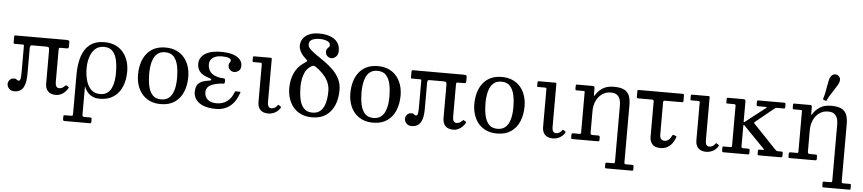

<svg xmlns="http://www.w3.org/2000/svg" viewBox="-53 -1204 8205 1826"><g transform="rotate(5 4049.0 -290.5)"><path d="M574.5 -502Q574.5 -512 568.5 -516Q562.5 -520 540.5 -520H59.5Q52.5 -520 50 -517.2Q47.5 -514.5 47.5 -507V-452Q47.5 -444.5 49 -442.2Q50.5 -440 58 -440H135.5Q142.5 -440 145 -437.8Q147.5 -435.5 147.5 -428V-181Q147.5 -137 143.8 -115.5Q140 -94 127 -94Q118 -94 113 -98.2Q108 -102.5 101.8 -106.8Q95.5 -111 82.5 -111Q55 -111 39.8 -92.8Q24.5 -74.5 24.5 -54Q24.5 -32.5 42 -11.2Q59.5 10 95.5 10Q129 10 153.5 -6.5Q178 -23 191.2 -61.5Q204.5 -100 204.5 -166V-410.5Q204.5 -429 209 -434.5Q213.5 -440 225.5 -440H357Q377.5 -440 383.5 -434Q389.5 -428 389.5 -406V-94Q389.5 -60 401 -36.8Q412.5 -13.5 435.2 -1.8Q458 10 491.5 10Q515.5 10 536.5 0.5Q557.5 -9 575.2 -26Q593 -43 605.5 -65Q608 -69.5 607.2 -72Q606.5 -74.5 602.5 -77L584.5 -88Q581 -90.5 579 -89.5Q577 -88.5 573 -84.5Q563.5 -76 550.2 -66.2Q537 -56.5 515.5 -56.5Q498.5 -56.5 489 -70.5Q479.5 -84.5 479.5 -110.5V-412Q479.5 -429.5 481.5 -434.8Q483.5 -440 495.5 -440H548Q564 -440 569.2 -443Q574.5 -446 574.5 -463.5Z M759.5 172V-250L669.5 -200V172Q669.5 186 666.8 190.5Q664 195 650 195H593Q583.5 195 581.5 198.5Q579.5 202 579.5 212V232Q579.5 241.5 582.2 245.8Q585 250 595 250H834Q844.5 250 847 247.8Q849.5 245.5 849.5 234.5V214Q849.5 202 846.5 198.5Q843.5 195 832 195H783Q768 195 763.8 191.2Q759.5 187.5 759.5 172ZM760 -270Q760 -322 774.5 -371.5Q789 -421 821.5 -453Q854 -485 908.5 -485Q963 -485 992 -452Q1021 -419 1031.8 -365.5Q1042.5 -312 1042.5 -250Q1042.5 -211 1036.8 -172.8Q1031 -134.5 1016.5 -103.5Q1002 -72.5 975.8 -53.8Q949.5 -35 908.5 -35Q854 -35 821.5 -68Q789 -101 774.5 -154.5Q760 -208 760 -270ZM669.5 -200Q669.5 -182 675.2 -173.2Q681 -164.5 690 -160.5Q699 -156.5 710 -153.5Q721 -150.5 731.8 -144.5Q742.5 -138.5 751 -125Q758 -97 770.5 -72.2Q783 -47.5 802 -29.2Q821 -11 847.5 -0.5Q874 10 908.5 10Q989 10 1042 -26.8Q1095 -63.5 1121.2 -126.8Q1147.5 -190 1147.5 -270Q1147.5 -322.5 1132.8 -369.5Q1118 -416.5 1088.2 -452.5Q1058.5 -488.5 1013.8 -509.2Q969 -530 908.5 -530Q823 -530 770.5 -489.2Q718 -448.5 693.8 -374.2Q669.5 -300 669.5 -200Z M1357.5 -270Q1357.5 -309 1363.2 -347.2Q1369 -385.5 1383.5 -416.5Q1398 -447.5 1424.2 -466.2Q1450.5 -485 1491.5 -485Q1546 -485 1575 -452Q1604 -419 1614.8 -365.5Q1625.5 -312 1625.5 -250Q1625.5 -211 1619.8 -172.8Q1614 -134.5 1599.5 -103.5Q1585 -72.5 1558.8 -53.8Q1532.5 -35 1491.5 -35Q1437 -35 1408 -68Q1379 -101 1368.2 -154.5Q1357.5 -208 1357.5 -270ZM1252.5 -250Q1252.5 -197.5 1267.2 -150.5Q1282 -103.5 1311.8 -67.5Q1341.5 -31.5 1386.2 -10.8Q1431 10 1491.5 10Q1572 10 1625 -26.8Q1678 -63.5 1704.2 -126.8Q1730.5 -190 1730.5 -270Q1730.5 -322.5 1715.8 -369.5Q1701 -416.5 1671.2 -452.5Q1641.5 -488.5 1596.8 -509.2Q1552 -530 1491.5 -530Q1431 -530 1386.2 -509Q1341.5 -488 1311.8 -450Q1282 -412 1267.2 -361Q1252.5 -310 1252.5 -250Z M2020 -44Q1964.5 -44 1934.8 -70Q1905 -96 1905 -140Q1905 -175.5 1932 -198.5Q1959 -221.5 2037 -233.5Q2048.5 -235.5 2058.8 -234.8Q2069 -234 2075.5 -237.8Q2082 -241.5 2082 -256V-265Q2082 -280 2075.5 -283.8Q2069 -287.5 2058.8 -287Q2048.5 -286.5 2037 -288Q1969 -299.5 1942 -331Q1915 -362.5 1915 -406Q1915 -446.5 1946.2 -469.8Q1977.5 -493 2033 -493L2023 -535Q1950 -535 1903.8 -517.2Q1857.5 -499.5 1835.8 -470.2Q1814 -441 1814 -406Q1814 -372 1825.8 -348.8Q1837.5 -325.5 1858.5 -310.2Q1879.5 -295 1908 -284.5Q1937.5 -273.5 1944.2 -272.2Q1951 -271 1951 -262.5Q1951 -256.5 1939.2 -254Q1927.5 -251.5 1911 -249Q1866.5 -241.5 1843.5 -224.5Q1820.5 -207.5 1812.2 -184.2Q1804 -161 1804 -135Q1804 -92.5 1828.2 -59.8Q1852.5 -27 1900 -8.5Q1947.5 10 2018 10ZM2224 -421Q2224 -454.5 2201.2 -480.2Q2178.5 -506 2133.8 -520.5Q2089 -535 2023 -535L2033 -493Q2077.5 -493 2098.8 -484Q2120 -475 2120 -462Q2120 -453 2115.8 -447Q2111.5 -441 2107.2 -433.5Q2103 -426 2103 -413Q2103 -394.5 2111.8 -381.5Q2120.5 -368.5 2133.5 -361.8Q2146.5 -355 2160 -355Q2182 -355 2203 -370Q2224 -385 2224 -421ZM2020 -44 2018 10Q2062 10 2097.2 -2.8Q2132.5 -15.5 2159.2 -38.8Q2186 -62 2205.2 -94Q2224.5 -126 2236.5 -164Q2238.5 -169.5 2236.8 -171.2Q2235 -173 2227 -173H2196Q2189 -173 2186.5 -170.8Q2184 -168.5 2182 -163.5Q2162.5 -107.5 2121 -75.8Q2079.5 -44 2020 -44Z M2404.5 -465Q2416.5 -465 2416.5 -453V-94Q2416.5 -59.5 2428 -36.5Q2439.5 -13.5 2462.2 -1.8Q2485 10 2518.5 10Q2542.5 10 2564.8 1.8Q2587 -6.5 2604.5 -21Q2622 -35.5 2632.5 -55Q2635 -60 2634.2 -62.2Q2633.5 -64.5 2629.5 -67L2611.5 -78Q2608 -81 2605.5 -80.2Q2603 -79.5 2600 -74.5Q2590 -59 2575 -50.5Q2560 -42 2542.5 -42Q2525.5 -42 2516 -56Q2506.5 -70 2506.5 -96V-509.5Q2506.5 -520 2497 -520H2338.5Q2326.5 -520 2326.5 -507V-477Q2326.5 -469 2328.2 -467Q2330 -465 2337 -465Z M2801.5 -270Q2801.5 -306 2808 -341.5Q2814.5 -377 2828.5 -407.2Q2842.5 -437.5 2866 -457Q2886.5 -474.5 2899.8 -478.2Q2913 -482 2926.2 -474Q2939.5 -466 2960.5 -449Q2997 -419 3021.2 -387.8Q3045.5 -356.5 3057.5 -322.2Q3069.5 -288 3069.5 -250Q3069.5 -211 3063.8 -172.8Q3058 -134.5 3043.5 -103.5Q3029 -72.5 3002.8 -53.8Q2976.5 -35 2935.5 -35Q2881 -35 2852 -68Q2823 -101 2812.2 -154.5Q2801.5 -208 2801.5 -270ZM3046 -688Q3046 -676.5 3038 -669Q3030 -661.5 3022 -651.8Q3014 -642 3014 -624Q3014 -605.5 3022.8 -592.5Q3031.5 -579.5 3044.5 -572.8Q3057.5 -566 3071 -566Q3093 -566 3114 -586Q3135 -606 3135 -642Q3135 -674 3124.8 -698.2Q3114.5 -722.5 3096 -740Q3077.5 -757.5 3052.5 -768.5Q3027.5 -779.5 2998 -784.8Q2968.5 -790 2936 -790Q2878.5 -790 2839.5 -772.5Q2800.5 -755 2780.8 -725Q2761 -695 2761 -658Q2761 -639.5 2768 -621.5Q2775 -603.5 2786 -587Q2797 -570.5 2810 -556.8Q2823 -543 2835.5 -533Q2847 -523.5 2843.5 -518.2Q2840 -513 2806 -489.5Q2779.5 -471.5 2759.2 -446.5Q2739 -421.5 2725 -390.8Q2711 -360 2703.8 -324.5Q2696.5 -289 2696.5 -250Q2696.5 -197.5 2711.2 -150.5Q2726 -103.5 2755.8 -67.5Q2785.5 -31.5 2830.2 -10.8Q2875 10 2935.5 10Q3016 10 3069 -26.8Q3122 -63.5 3148.2 -126.8Q3174.5 -190 3174.5 -270Q3174.5 -329.5 3150.8 -376.5Q3127 -423.5 3089.2 -460.8Q3051.5 -498 3009.2 -527.8Q2967 -557.5 2929.2 -583Q2891.5 -608.5 2867.8 -631.8Q2844 -655 2844 -679Q2844 -710.5 2872 -724.8Q2900 -739 2947 -739Q2986 -739 3016 -726Q3046 -713 3046 -688Z M3384.5 -270Q3384.5 -309 3390.2 -347.2Q3396 -385.5 3410.5 -416.5Q3425 -447.5 3451.2 -466.2Q3477.5 -485 3518.5 -485Q3573 -485 3602 -452Q3631 -419 3641.8 -365.5Q3652.5 -312 3652.5 -250Q3652.5 -211 3646.8 -172.8Q3641 -134.5 3626.5 -103.5Q3612 -72.5 3585.8 -53.8Q3559.5 -35 3518.5 -35Q3464 -35 3435 -68Q3406 -101 3395.2 -154.5Q3384.5 -208 3384.5 -270ZM3279.5 -250Q3279.5 -197.5 3294.2 -150.5Q3309 -103.5 3338.8 -67.5Q3368.5 -31.5 3413.2 -10.8Q3458 10 3518.5 10Q3599 10 3652 -26.8Q3705 -63.5 3731.2 -126.8Q3757.5 -190 3757.5 -270Q3757.5 -322.5 3742.8 -369.5Q3728 -416.5 3698.2 -452.5Q3668.5 -488.5 3623.8 -509.2Q3579 -530 3518.5 -530Q3458 -530 3413.2 -509Q3368.5 -488 3338.8 -450Q3309 -412 3294.2 -361Q3279.5 -310 3279.5 -250Z M4368 -502Q4368 -512 4362 -516Q4356 -520 4334 -520H3853Q3846 -520 3843.5 -517.2Q3841 -514.5 3841 -507V-452Q3841 -444.5 3842.5 -442.2Q3844 -440 3851.5 -440H3929Q3936 -440 3938.5 -437.8Q3941 -435.5 3941 -428V-181Q3941 -137 3937.2 -115.5Q3933.5 -94 3920.5 -94Q3911.5 -94 3906.5 -98.2Q3901.5 -102.5 3895.2 -106.8Q3889 -111 3876 -111Q3848.5 -111 3833.2 -92.8Q3818 -74.5 3818 -54Q3818 -32.5 3835.5 -11.2Q3853 10 3889 10Q3922.5 10 3947 -6.5Q3971.5 -23 3984.8 -61.5Q3998 -100 3998 -166V-410.5Q3998 -429 4002.5 -434.5Q4007 -440 4019 -440H4150.5Q4171 -440 4177 -434Q4183 -428 4183 -406V-94Q4183 -60 4194.5 -36.8Q4206 -13.5 4228.8 -1.8Q4251.5 10 4285 10Q4309 10 4330 0.5Q4351 -9 4368.8 -26Q4386.5 -43 4399 -65Q4401.5 -69.5 4400.8 -72Q4400 -74.5 4396 -77L4378 -88Q4374.5 -90.5 4372.5 -89.5Q4370.5 -88.5 4366.5 -84.5Q4357 -76 4343.8 -66.2Q4330.5 -56.5 4309 -56.5Q4292 -56.5 4282.5 -70.5Q4273 -84.5 4273 -110.5V-412Q4273 -429.5 4275 -434.8Q4277 -440 4289 -440H4341.5Q4357.5 -440 4362.8 -443Q4368 -446 4368 -463.5Z M4568 -270Q4568 -309 4573.8 -347.2Q4579.5 -385.5 4594 -416.5Q4608.5 -447.5 4634.8 -466.2Q4661 -485 4702 -485Q4756.5 -485 4785.5 -452Q4814.5 -419 4825.2 -365.5Q4836 -312 4836 -250Q4836 -211 4830.2 -172.8Q4824.5 -134.5 4810 -103.5Q4795.5 -72.5 4769.2 -53.8Q4743 -35 4702 -35Q4647.5 -35 4618.5 -68Q4589.5 -101 4578.8 -154.5Q4568 -208 4568 -270ZM4463 -250Q4463 -197.5 4477.8 -150.5Q4492.5 -103.5 4522.2 -67.5Q4552 -31.5 4596.8 -10.8Q4641.5 10 4702 10Q4782.5 10 4835.5 -26.8Q4888.5 -63.5 4914.8 -126.8Q4941 -190 4941 -270Q4941 -322.5 4926.2 -369.5Q4911.5 -416.5 4881.8 -452.5Q4852 -488.5 4807.2 -509.2Q4762.5 -530 4702 -530Q4641.5 -530 4596.8 -509Q4552 -488 4522.2 -450Q4492.5 -412 4477.8 -361Q4463 -310 4463 -250Z M5121.5 -465Q5133.5 -465 5133.5 -453V-94Q5133.5 -59.5 5145 -36.5Q5156.5 -13.5 5179.2 -1.8Q5202 10 5235.5 10Q5259.5 10 5281.8 1.8Q5304 -6.5 5321.5 -21Q5339 -35.5 5349.5 -55Q5352 -60 5351.2 -62.2Q5350.5 -64.5 5346.5 -67L5328.5 -78Q5325 -81 5322.5 -80.2Q5320 -79.5 5317 -74.5Q5307 -59 5292 -50.5Q5277 -42 5259.5 -42Q5242.5 -42 5233 -56Q5223.5 -70 5223.5 -96V-509.5Q5223.5 -520 5214 -520H5055.5Q5043.5 -520 5043.5 -507V-477Q5043.5 -469 5045.2 -467Q5047 -465 5054 -465Z M5486.5 -465Q5492.5 -465 5495.5 -463.5Q5498.5 -462 5498.5 -456.5V-69Q5498.5 -59.5 5495 -57.2Q5491.5 -55 5481.5 -55H5426.5Q5417 -55 5412.8 -52.2Q5408.5 -49.5 5408.5 -39V-16Q5408.5 -6.5 5411 -3.2Q5413.5 0 5422.5 0H5664.5Q5673 0 5675.8 -3Q5678.5 -6 5678.5 -15V-38Q5678.5 -49 5674.8 -52Q5671 -55 5661 -55H5609.5Q5598 -55 5593.2 -59.5Q5588.5 -64 5588.5 -75.5V-283Q5588.5 -334.5 5608 -377.8Q5627.5 -421 5663.5 -447Q5699.5 -473 5748.5 -473Q5798 -473 5820.8 -443.2Q5843.5 -413.5 5843.5 -358V175.5Q5843.5 188.5 5839.5 191.8Q5835.5 195 5823.5 195H5766Q5758 195 5755.8 198Q5753.5 201 5753.5 209.5V234.5Q5753.5 242.5 5755 246.2Q5756.5 250 5764.5 250H6008Q6016.5 250 6020 248.5Q6023.5 247 6023.5 239V210Q6023.5 201.5 6021.2 198.2Q6019 195 6010.5 195H5951.5Q5938.5 195 5936 190.2Q5933.5 185.5 5933.5 172.5V-369Q5933.5 -422.5 5919.5 -458.2Q5905.5 -494 5870.2 -512Q5835 -530 5771.5 -530Q5706.5 -530 5664.5 -502.8Q5622.5 -475.5 5598.5 -435.5Q5593.5 -427.5 5591 -426Q5588.5 -424.5 5588.5 -444V-502.5Q5588.5 -509.5 5585 -514.8Q5581.5 -520 5573 -520H5418Q5412.5 -520 5410.5 -517.2Q5408.5 -514.5 5408.5 -508.5V-477.5Q5408.5 -471 5410.5 -468Q5412.5 -465 5419 -465Z M6404 -102.5Q6406.5 -109 6404.2 -111.5Q6402 -114 6396 -116L6380 -121.5Q6372 -124.5 6369.2 -123Q6366.5 -121.5 6363 -114Q6350 -85.5 6332.8 -72.8Q6315.5 -60 6294 -60Q6274 -60 6262 -73.5Q6250 -87 6250 -117V-423.5Q6250 -435 6255 -437.5Q6260 -440 6270.5 -440H6425.5Q6434.5 -440 6438.2 -441.8Q6442 -443.5 6442 -452.5V-503.5Q6442 -514 6438.8 -517Q6435.5 -520 6425.5 -520H6012Q6002.5 -520 5999.8 -518.2Q5997 -516.5 5997 -507V-455Q5997 -445 6000.5 -442.5Q6004 -440 6014.5 -440H6144Q6160 -440 6160 -423V-86Q6160 -45 6183.5 -16.5Q6207 12 6261 12Q6300 12 6328.2 -4Q6356.5 -20 6375.2 -46.2Q6394 -72.5 6404 -102.5Z M6585 -465Q6597 -465 6597 -453V-94Q6597 -59.5 6608.5 -36.5Q6620 -13.5 6642.8 -1.8Q6665.5 10 6699 10Q6723 10 6745.2 1.8Q6767.5 -6.5 6785 -21Q6802.5 -35.5 6813 -55Q6815.5 -60 6814.8 -62.2Q6814 -64.5 6810 -67L6792 -78Q6788.5 -81 6786 -80.2Q6783.5 -79.5 6780.5 -74.5Q6770.5 -59 6755.5 -50.5Q6740.5 -42 6723 -42Q6706 -42 6696.5 -56Q6687 -70 6687 -96V-509.5Q6687 -520 6677.5 -520H6519Q6507 -520 6507 -507V-477Q6507 -469 6508.8 -467Q6510.5 -465 6517.5 -465Z M6920 -465Q6930 -465 6934.8 -462.5Q6939.5 -460 6939.5 -449V-69Q6939.5 -59.5 6935.8 -57.2Q6932 -55 6922 -55H6863Q6856.5 -55 6853 -53.8Q6849.5 -52.5 6849.5 -46V-15Q6849.5 -8 6851.8 -4Q6854 0 6862 0H7095Q7103 0 7106.2 -1.8Q7109.5 -3.5 7109.5 -11V-42Q7109.5 -50.5 7104.2 -52.8Q7099 -55 7091 -55H7046Q7035 -55 7032.2 -59Q7029.5 -63 7029.5 -73V-259Q7029.5 -272.5 7031.5 -275.5Q7033.5 -278.5 7039 -273L7238.5 -68Q7245 -61.5 7245 -58.2Q7245 -55 7228.5 -55H7204Q7193.5 -55 7191 -51.8Q7188.5 -48.5 7188.5 -37.5V-19Q7188.5 -8 7190.5 -4Q7192.5 0 7203 0H7406Q7417.5 0 7421.5 -3.5Q7425.5 -7 7425.5 -19V-42.5Q7425.5 -49.5 7423.2 -52.2Q7421 -55 7414 -55H7383Q7369 -55 7364.5 -57.8Q7360 -60.5 7353.5 -67L7136 -295Q7128 -303.5 7128.8 -306Q7129.5 -308.5 7138 -315.5L7309 -455Q7314.5 -460 7321.2 -462.5Q7328 -465 7339 -465H7393Q7404 -465 7407.8 -467.2Q7411.5 -469.5 7411.5 -480V-505Q7411.5 -514 7408.5 -517Q7405.5 -520 7397 -520H7151Q7143 -520 7140.8 -516.8Q7138.5 -513.5 7138.5 -505V-486Q7138.5 -473.5 7140.8 -469.2Q7143 -465 7155 -465H7214Q7239.5 -465 7238.5 -462.5Q7237.5 -460 7224 -449.5L7039 -305Q7030 -298 7029.8 -304.2Q7029.5 -310.5 7029.5 -324V-500.5Q7029.5 -513 7023.5 -516.5Q7017.5 -520 7006 -520H6864Q6854 -520 6851.8 -516.2Q6849.5 -512.5 6849.5 -502V-478Q6849.5 -469.5 6851.5 -467.2Q6853.5 -465 6862.5 -465Z M7561 -465Q7567 -465 7570 -463.5Q7573 -462 7573 -456.5V-69Q7573 -59.5 7569.5 -57.2Q7566 -55 7556 -55H7501Q7491.5 -55 7487.2 -52.2Q7483 -49.5 7483 -39V-16Q7483 -6.5 7485.5 -3.2Q7488 0 7497 0H7739Q7747.5 0 7750.2 -3Q7753 -6 7753 -15V-38Q7753 -49 7749.2 -52Q7745.5 -55 7735.5 -55H7684Q7672.5 -55 7667.8 -59.5Q7663 -64 7663 -75.5V-283Q7663 -334.5 7682.5 -377.8Q7702 -421 7738 -447Q7774 -473 7823 -473Q7872.5 -473 7895.2 -443.2Q7918 -413.5 7918 -358V175.5Q7918 188.5 7914 191.8Q7910 195 7898 195H7840.5Q7832.5 195 7830.2 198Q7828 201 7828 209.5V234.5Q7828 242.5 7829.5 246.2Q7831 250 7839 250H8082.5Q8091 250 8094.5 248.5Q8098 247 8098 239V210Q8098 201.5 8095.8 198.2Q8093.5 195 8085 195H8026Q8013 195 8010.5 190.2Q8008 185.5 8008 172.5V-369Q8008 -422.5 7994 -458.2Q7980 -494 7944.8 -512Q7909.5 -530 7846 -530Q7781 -530 7739 -502.8Q7697 -475.5 7673 -435.5Q7668 -427.5 7665.5 -426Q7663 -424.5 7663 -444V-502.5Q7663 -509.5 7659.5 -514.8Q7656 -520 7647.5 -520H7492.5Q7487 -520 7485 -517.2Q7483 -514.5 7483 -508.5V-477.5Q7483 -471 7485 -468Q7487 -465 7493.5 -465ZM7893.5 -736Q7896 -740.5 7897.8 -744.5Q7899.5 -748.5 7901 -752.5Q7912 -779.5 7904.5 -799.5Q7897 -819.5 7877 -827.5Q7856.5 -835.5 7837.8 -826Q7819 -816.5 7808 -789Q7806.5 -785 7805 -781.2Q7803.5 -777.5 7802.5 -772Q7794.5 -737.5 7789.5 -707Q7784.5 -676.5 7779 -648.5Q7773.5 -620.5 7764.5 -594Q7762.5 -588.5 7763.2 -585.2Q7764 -582 7770.5 -579.5L7784.5 -574Q7790 -571.5 7793.2 -572Q7796.5 -572.5 7799 -578Q7810 -604 7825.2 -628.2Q7840.5 -652.5 7858 -678.8Q7875.5 -705 7893.5 -736Z"/></g></svg>

Font: Besley
Style: Regular
Weight: 400
Designer: Owen Earl
Foundry: indestructible type*
Version: Version 4.000